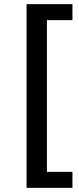

<svg xmlns="http://www.w3.org/2000/svg" viewBox="-20 -725 383 925"><path d="M108 180V-705H329V-628H206V103H329V180Z"/></svg>

Font: Nunito Sans 12pt ExtraLight 8pt Medium
Style: Regular
Weight: 500
Version: Version 3.101;gftools[0.9.27]